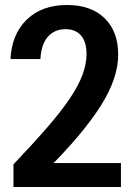

<svg xmlns="http://www.w3.org/2000/svg" viewBox="-20 -750 525 770"><path d="M34 0V-91Q113 -174 169 -238.5Q225 -303 260 -355Q295 -407 311 -450.5Q327 -494 327 -533Q327 -582 305 -607.5Q283 -633 243 -633Q198 -633 171.5 -602Q145 -571 142 -513H22Q27 -613 87.5 -671.5Q148 -730 249 -730Q345 -730 399.5 -677Q454 -624 454 -531Q454 -484 437 -433.5Q420 -383 384.5 -326.5Q349 -270 293.5 -204Q238 -138 159 -60L133 -96H465V0Z"/></svg>

Font: Instrument Sans SemiCondensed SemiBold
Style: Regular
Weight: 600
Width: 4
Designer: Rodrigo Fuenzalida
Foundry: fragTYPE
Version: Version 1.000;gftools[0.9.28]